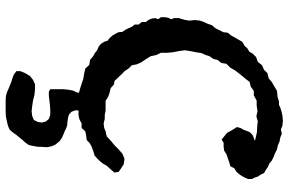

<svg xmlns="http://www.w3.org/2000/svg" viewBox="-191 -561 1022 680"><g transform="rotate(90 320.0 -221.0)"><path d="M408 -712 426 -710 438 -705 454 -708 466 -703 481 -700 495 -694 509 -691 523 -684 536 -679 548 -673 559 -664 571 -659 581 -652 593 -645 598 -634 605 -624 609 -612 614 -602V-588L609 -577L603 -566L596 -556L588 -547L576 -540L569 -526L555 -522L541 -517L526 -512L514 -504L500 -502H486L474 -495L463 -504L450 -515L443 -528L437 -538L430 -549L433 -561L440 -574L446 -590L449 -596L459 -605L479 -613L448 -620L427 -621L410 -623L392 -618L373 -622L354 -619H336L318 -609H302L287 -598L270 -594L261 -582L251 -570L239 -555L229 -542L220 -526L206 -512L203 -494L192 -480L189 -466L179 -452L175 -439L168 -423L165 -404L161 -384L158 -364L161 -343L165 -323L167 -302V-280L175 -263L179 -244L190 -226L201 -210L208 -194L211 -177L223 -165L232 -151L241 -143L249 -134L258 -125L266 -116L280 -113L292 -102L309 -98L323 -93L337 -84H371L387 -81H401L417 -77L433 -79L445 -84L463 -88L478 -102L495 -116L509 -130L525 -144L543 -151L562 -148L576 -139L589 -130L591 -115L578 -100L567 -88L559 -74L550 -63L541 -54L531 -45L514 -40L498 -34L486 -27L476 -17L459 -15L445 -12L433 1H417L402 9L387 12H316L296 7L277 1L259 -5L241 -8L223 -12L210 -26L192 -29L179 -40L168 -46L158 -54L144 -60L135 -68L128 -79L124 -91L115 -98L106 -108L99 -120L94 -130L93 -143L86 -153L80 -165L75 -177L67 -187V-201L58 -212V-226L50 -237L46 -247L44 -260L48 -270L41 -280V-294L43 -306L48 -316L44 -327V-343L50 -363L53 -380L51 -400L53 -418L58 -432L64 -445L69 -460L80 -473L94 -501L96 -517L106 -529L113 -542L120 -554L128 -568L142 -576L151 -586L163 -593L170 -605L182 -617L199 -623L211 -638L227 -645L239 -657L258 -662L271 -673L285 -681L302 -691L323 -693L339 -698H351L362 -703L375 -707L388 -710ZM333 -9 349 -12 371 -14V24L376 37L386 46L397 49L410 51L424 52L435 56L445 61L455 65L467 70L480 79L493 95L498 108L501 120V132L500 143V156L498 166L496 178L493 189L486 199L477 209L467 221L458 232L448 246L439 256L425 262L412 265L394 269L376 270H338L320 269L306 265L295 260L285 256L273 251L257 246L244 241L232 232V218L239 201L249 184L263 173L278 166H296L316 168L336 173L356 176L374 178L391 176L405 170L412 156L414 141L410 127L401 117L387 112H371L354 113L336 115L320 117H305L296 112V64L298 46L301 31L308 16V-9Z"/></g></svg>

Font: Tagesschrift
Style: Regular
Weight: 400
Designer: Yanone
Version: Version 2.000; ttfautohint (v1.8.4.7-5d5b)